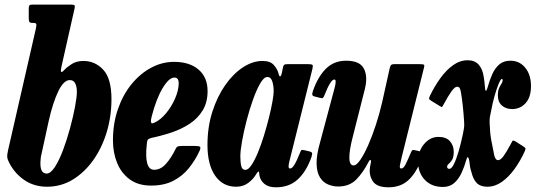

<svg xmlns="http://www.w3.org/2000/svg" viewBox="-20 -800 2338 838"><path d="M15 -143.5 137 -677Q140 -691 138 -695.5Q136 -700 126 -700H121.5Q110.5 -700 108 -705Q105.5 -710 105.5 -720.5V-762Q105.5 -772.5 108.2 -776.2Q111 -780 121.5 -780H288Q302.5 -780 305.2 -776.8Q308 -773.5 305 -761L248 -508Q239.5 -471 261.5 -495.5Q272 -507 293 -520.5Q314 -534 344 -534Q395 -534 430.8 -495.5Q466.5 -457 466.5 -367Q466.5 -292 445.8 -223.2Q425 -154.5 387 -101Q349 -47.5 297.8 -16.2Q246.5 15 185.5 15Q129.5 15 87.2 -13.5Q45 -42 21 -88Q13 -103 11.8 -113.5Q10.5 -124 15 -143.5ZM156.5 -92.5Q154.5 -42.5 183.5 -42.5Q201 -42.5 219.8 -71.5Q238.5 -100.5 255.5 -146Q272.5 -191.5 286 -241.5Q299.5 -291.5 307.5 -334.2Q315.5 -377 315.5 -400Q315.5 -422 308.2 -436.2Q301 -450.5 284.5 -450.5Q258 -450.5 234.2 -401.2Q210.5 -352 192 -269.5L161 -127Q158.5 -118 157.8 -109.8Q157 -101.5 156.5 -92.5Z M473 -187.5Q473 -261.5 494.8 -324Q516.5 -386.5 554.2 -432.8Q592 -479 639.8 -504.5Q687.5 -530 739.5 -530Q808 -530 847 -496Q886 -462 886 -402.5Q886 -353.5 865 -318.8Q844 -284 808.8 -260.5Q773.5 -237 729.8 -222.2Q686 -207.5 640.5 -198Q628.5 -195 625 -189.8Q621.5 -184.5 620.5 -169Q609 -59 652.5 -59Q681.5 -59 704.5 -85Q727.5 -111 746.5 -150Q750 -158 755.5 -160.5Q761 -163 774 -163H831.5Q849.5 -163 853.2 -159Q857 -155 850.5 -140.5Q832 -100.5 804.2 -66Q776.5 -31.5 736.2 -10.8Q696 10 639.5 10Q583.5 10 546.5 -17Q509.5 -44 491.2 -88.8Q473 -133.5 473 -187.5ZM654 -264.5Q681 -277 705 -306Q729 -335 744.2 -370.2Q759.5 -405.5 760 -435.5Q760.5 -461.5 741 -461.5Q717.5 -461.5 689.5 -414.8Q661.5 -368 641.5 -289.5Q637.5 -274 639.2 -266.2Q641 -258.5 654 -264.5Z M1339.5 -115Q1318 -53 1280.5 -17.8Q1243 17.5 1184.5 17.5Q1151.5 17.5 1134 2.5Q1116.5 -12.5 1113 -31.5Q1111.5 -36 1111.5 -38.8Q1111.5 -41.5 1111.5 -45Q1110 -52.5 1107.2 -51.2Q1104.5 -50 1098.5 -40.5Q1086 -18.5 1063.8 -1.8Q1041.5 15 1010.5 15Q952.5 15 919 -33.2Q885.5 -81.5 885.5 -167.5Q885.5 -245.5 906.8 -312Q928 -378.5 963 -428.5Q998 -478.5 1040.5 -506.2Q1083 -534 1126 -534Q1160 -534 1175.8 -515.5Q1191.5 -497 1195.5 -479.5Q1198 -467.5 1202.2 -466.5Q1206.5 -465.5 1210.5 -483L1215 -505.5Q1216.5 -513.5 1220 -516.8Q1223.5 -520 1234 -520H1325.5Q1342 -520 1344.2 -516Q1346.5 -512 1343.5 -499L1243.5 -97.5Q1242 -93 1240.8 -85.8Q1239.5 -78.5 1239.5 -75Q1239.5 -64.5 1246 -64.5Q1254.5 -64.5 1264.5 -80.2Q1274.5 -96 1289.5 -133.5Q1293 -142.5 1295.2 -144.8Q1297.5 -147 1310.5 -144L1333 -138.5Q1340.5 -136.5 1342 -132Q1343.5 -127.5 1339.5 -115ZM1174.5 -402.5Q1174.5 -425 1168.5 -444.5Q1162.5 -464 1147 -464Q1132 -464 1116 -436.5Q1100 -409 1084.5 -365.8Q1069 -322.5 1056.5 -274.5Q1044 -226.5 1036.5 -184.2Q1029 -142 1029 -117.5Q1029 -92 1033 -75.2Q1037 -58.5 1051 -58.5Q1063.5 -58.5 1077.5 -79.2Q1091.5 -100 1105.5 -133.8Q1119.5 -167.5 1131.8 -207.5Q1144 -247.5 1153.8 -286.2Q1163.5 -325 1169 -356Q1174.5 -387 1174.5 -402.5Z M1345.5 -402Q1367 -464.5 1402.2 -499.8Q1437.5 -535 1490.5 -535Q1550.5 -535 1568.2 -500.5Q1586 -466 1572.5 -411.5L1519 -200Q1504.5 -144.5 1504.8 -111.2Q1505 -78 1523.5 -78Q1536 -78 1552.5 -102Q1569 -126 1586.8 -166Q1604.5 -206 1620.5 -255Q1636.5 -304 1648 -354L1680.5 -500.5Q1682.5 -509.5 1685.8 -514.8Q1689 -520 1701 -520H1811.5Q1826 -520 1829.8 -518Q1833.5 -516 1830.5 -504.5L1732.5 -111Q1729 -96.5 1725.8 -80.5Q1722.5 -64.5 1731 -64.5Q1741 -64.5 1750 -82.2Q1759 -100 1772.5 -132Q1776 -140.5 1779 -143.8Q1782 -147 1793.5 -144L1814.5 -139Q1824 -137 1825.2 -132Q1826.5 -127 1823.5 -116.5Q1802 -53.5 1767 -18Q1732 17.5 1675.5 17.5Q1624.5 17.5 1607 -9.2Q1589.5 -36 1595 -71L1599 -92.5Q1600.5 -101 1596.8 -101.5Q1593 -102 1589 -94Q1565 -47 1535 -16.5Q1505 14 1456 14Q1433.5 14 1412.2 5.2Q1391 -3.5 1377 -25Q1363 -46.5 1361.8 -84Q1360.5 -121.5 1377 -179L1438 -407Q1440 -414 1442.5 -424.8Q1445 -435.5 1445 -444.2Q1445 -453 1439 -453Q1423 -453 1395.5 -383Q1392.5 -376 1389.8 -373Q1387 -370 1376 -373L1352.5 -379Q1344 -381.5 1343 -386.5Q1342 -391.5 1345.5 -402Z M1804.5 -95Q1804.5 -139.5 1830.8 -171Q1857 -202.5 1894 -202.5Q1927.5 -202.5 1944 -183.5Q1960.5 -164.5 1960.5 -136.5Q1960 -113 1952.8 -101.8Q1945.5 -90.5 1938.5 -84.8Q1931.5 -79 1931.5 -72.5Q1931.5 -63 1941.5 -63Q1951 -63 1961.2 -83.8Q1971.5 -104.5 1981.5 -138.8Q1991.5 -173 2000 -213Q2003.5 -231 2005.2 -241Q2007 -251 2005.5 -272Q2003 -310 1999.5 -341.2Q1996 -372.5 1992 -396Q1990.5 -406 1987.2 -413.8Q1984 -421.5 1975 -421.5Q1965 -421.5 1950.2 -400.8Q1935.5 -380 1917.5 -346.5Q1912.5 -337 1910.2 -334Q1908 -331 1899 -337.5L1861.5 -360.5Q1852 -366.5 1852.5 -370.5Q1853 -374.5 1857.5 -384Q1877 -424 1902.2 -459Q1927.5 -494 1957.5 -515.5Q1987.5 -537 2021.5 -537Q2052.5 -537 2069.5 -517.5Q2086.5 -498 2091 -466Q2092.5 -456.5 2094 -446.2Q2095.5 -436 2096 -425.5Q2097 -406 2100.2 -404Q2103.5 -402 2108 -418Q2116.5 -449 2128.2 -475.5Q2140 -502 2158.8 -518.5Q2177.5 -535 2208 -535Q2247 -535 2272.2 -504.8Q2297.5 -474.5 2297.5 -424Q2297.5 -376 2274.2 -350Q2251 -324 2215 -324Q2188 -324 2170.5 -339.5Q2153 -355 2153 -383Q2153 -404 2158.2 -415.5Q2163.5 -427 2168.5 -434.2Q2173.5 -441.5 2174 -449.5Q2174 -455.5 2170.5 -455.5Q2165.5 -455.5 2157 -435.5Q2148.5 -415.5 2139.2 -383.5Q2130 -351.5 2123.5 -316Q2120.5 -300 2118.5 -291Q2116.5 -282 2117 -263Q2118.5 -219.5 2124 -189Q2129.5 -158.5 2137 -123Q2138.5 -115 2142.8 -108Q2147 -101 2154 -101Q2165 -101 2177.8 -118.8Q2190.5 -136.5 2207.5 -168Q2213.5 -179 2216.2 -184.2Q2219 -189.5 2231 -182L2261 -163Q2271.5 -156.5 2273.2 -153.2Q2275 -150 2269.5 -138Q2251 -97.5 2225.8 -62.5Q2200.5 -27.5 2170.5 -6.2Q2140.5 15 2106.5 15Q2077 15 2061 -1Q2045 -17 2037 -51Q2033 -63 2031.5 -73Q2030 -83 2028 -99.5Q2026.5 -109 2023 -113.2Q2019.5 -117.5 2015 -101.5Q2007 -72.5 1994.5 -45.5Q1982 -18.5 1962.5 -1.2Q1943 16 1913 16Q1863.5 16 1834 -15.2Q1804.5 -46.5 1804.5 -95Z"/></svg>

Font: Besley* Condensed
Style: Bold Italic
Weight: 700
Width: 3
Italic angle: -13°
Designer: Owen Earl
Foundry: indestructible type*
Version: Version 3.000; ttfautohint (v1.8.3)